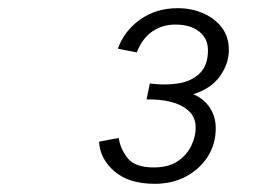

<svg xmlns="http://www.w3.org/2000/svg" viewBox="-20 -806 672 469"><path d="M358 -357Q295 -357 259.5 -387.5Q224 -418 222 -460L270 -469Q274 -442 292 -419.5Q310 -397 355 -397Q392 -397 414.5 -412.5Q437 -428 447.5 -450.5Q458 -473 458 -494Q458 -520 440.5 -535.5Q423 -551 396 -557.5Q369 -564 338 -563L346 -602Q385 -597 417 -602.5Q449 -608 468.5 -627.5Q488 -647 488 -683Q488 -712 466.5 -729Q445 -746 408 -746Q377 -746 352.5 -729.5Q328 -713 314 -678L268 -687Q283 -730 322 -758Q361 -786 414 -786Q448 -786 476.5 -773.5Q505 -761 522 -738.5Q539 -716 539 -684Q539 -650 517 -619.5Q495 -589 452 -576Q478 -565 492.5 -543Q507 -521 507 -493Q507 -454 487.5 -423.5Q468 -393 434.5 -375Q401 -357 358 -357Z"/></svg>

Font: Atkinson Hyperlegible Mono ExtraLight
Style: Italic
Weight: 200
Italic angle: -12°
Monospace: yes
Designer: Elliott Scott, Megan Eiswerth, Linus Boman, Theodore Petrosky, Letters from Sweden
Foundry: Applied Design Works, Letters from Sweden
Version: Version 2.001